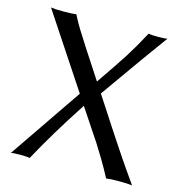

<svg xmlns="http://www.w3.org/2000/svg" viewBox="-99 -737 779 828"><g transform="rotate(15 290.5 -322.5)"><path d="M564 2.9Q545.9 0 505.9 0Q466.3 0 448.2 2.9Q429.7 -32.7 405.8 -72.8L368.2 -133.8L318.8 -208L274.4 -274.9Q175.3 -123.5 106.9 2.9Q95.7 0 64.9 0Q34.2 0 22.9 2.9L244.1 -320.8L27.8 -647.9Q44.9 -645 84 -645Q123 -645 141.1 -647.9Q149.4 -630.9 161.6 -609.4Q173.8 -587.9 192.4 -559.6L224.6 -508.8L263.7 -449.2L301.8 -390.6Q369.1 -488.3 397.2 -532.5Q425.3 -576.7 463.9 -647.9Q475.1 -645 505.9 -645Q536.6 -645 547.9 -647.9L465.8 -534.7L331.5 -345.2L372.1 -283.2L413.6 -219.2L448.7 -166L488.3 -106.4L523.4 -55.2Z"/></g></svg>

Font: Linux Biolinum G
Style: Regular
Weight: 400
Designer: Philipp H. Poll
Foundry: Philipp H. Poll
Version: Version 1.1.0 ; ttfautohint (v1.6)